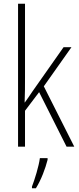

<svg xmlns="http://www.w3.org/2000/svg" viewBox="-20 -780 419 1021"><path d="M113 -370V-760H76V0H113V-191L188 -290L334 0H375L213 -321L360 -529H318L152 -293C138 -272 128 -257 112 -235H111C113 -281 113 -322 113 -370ZM233 70V61H192C187 102 164 177 150 212V221H171C199 176 221 117 233 70Z"/></svg>

Font: Noto Sans Ethiopic Condensed ExtraLight
Style: Regular
Weight: 200
Width: 3
Designer: Monotype Design Team
Foundry: Monotype Imaging Inc.
Version: Version 2.102